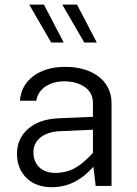

<svg xmlns="http://www.w3.org/2000/svg" viewBox="-20 -796 585 822"><path d="M457.5 -355C457.5 -454.1 371.1 -509.8 260.3 -509.8C204.1 -509.8 158.7 -496.6 123.5 -470.7C87.9 -444.3 68.8 -409.2 65.4 -364.7H135.3C139.2 -389.6 152.3 -410.2 174.3 -425.3C196.3 -440.4 223.6 -447.8 256.3 -447.8C289.1 -447.8 317.9 -439.9 341.8 -424.3C365.7 -408.2 377.9 -385.3 377.9 -355V-295.9L231.4 -289.6C175.3 -287.1 131.3 -272 100.1 -244.1C68.4 -216.3 52.7 -180.7 52.7 -138.2C52.7 -95.2 66.4 -60.5 93.3 -34.2C120.1 -7.8 156.2 5.4 201.7 5.4C268.6 5.4 325.7 -21.5 379.9 -82L389.6 0H457.5ZM123 -144C123 -194.3 163.6 -231 236.3 -234.4L377.9 -240.7V-141.6C350.1 -110.8 323.7 -88.9 299.3 -75.7C274.4 -62.5 246.6 -55.7 215.8 -55.7C158.7 -55.7 123 -91.3 123 -144ZM168 -776.4H105L199.2 -613.8H252.9ZM309.6 -776.4H246.6L340.8 -613.8H394.5Z"/></svg>

Font: Estedad Regular
Style: Regular
Weight: 400
Designer: Amin Abedi
Version: Version 7.3